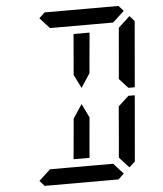

<svg xmlns="http://www.w3.org/2000/svg" viewBox="-64 -1055 943 1111"><g transform="rotate(-5 408.0 -500.0)"><path d="M424 -157 423 -139H330L347 -327L351 -373L404 -453L443 -372L439 -327ZM204 -969 237 -1000H666L694 -969L627 -907H625H490H397H262H260ZM393 -861H486L469 -673L465 -627L412 -546L373 -625L377 -673ZM612 -31 579 0H150L122 -31L189 -93H191H326H419H554H556ZM617 -421 678 -477H715L682 -95L648 -64L592 -125L593 -139L600 -218ZM724 -936 752 -905 719 -523H682L631 -579L634 -607L649 -782L656 -861L657 -874Z"/></g></svg>

Font: DSEG14 Classic Mini
Style: Italic
Weight: 400
Italic angle: -5°
Designer: Keshikan(Twitter:@keshinomi_88pro)
Version: Version 0.46